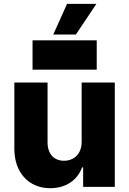

<svg xmlns="http://www.w3.org/2000/svg" viewBox="-20 -977 676 1004"><path d="M484 -956.7H330.6L258.5 -796.5H376.8ZM150.2 -612.6H485.8V-766H150.2ZM407 -545.5V-235.4C407 -171.9 366.5 -136.4 315 -136.4C261.7 -136.4 229 -172.6 228.7 -231.9V-545.5H55V-197.8C55.4 -74.6 130.3 7.1 242.5 7.1C324.2 7.1 384.9 -34.8 409.1 -101.6H414.8V0H580.3V-545.5Z"/></svg>

Font: TID UI Extra Bold
Style: Regular
Weight: 800
Designer: The TID Project Authors
Foundry: Bakken & Bæck
Version: Version 1.001;hotconv 1.0.109;makeotfexe 2.5.65596